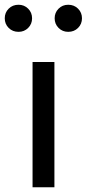

<svg xmlns="http://www.w3.org/2000/svg" viewBox="-45 -788 365 808"><path d="M184 0H92V-527H184ZM90 -711Q90 -687 73.5 -670.5Q57 -654 33 -654Q8 -654 -8.5 -670.5Q-25 -687 -25 -711Q-25 -735 -8.5 -751.5Q8 -768 33 -768Q57 -768 73.5 -751.5Q90 -735 90 -711ZM300 -711Q300 -687 283.5 -670.5Q267 -654 242 -654Q218 -654 201.5 -670.5Q185 -687 185 -711Q185 -735 201.5 -751.5Q218 -768 242 -768Q267 -768 283.5 -751.5Q300 -735 300 -711Z"/></svg>

Font: FiraGO
Style: Regular
Weight: 400
Designer: bBox Type
Foundry: bBox Type GmbH
Version: Version 1.001;April 20, 2020;FontCreator 12.0.0.2555 64-bit